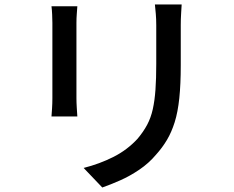

<svg xmlns="http://www.w3.org/2000/svg" viewBox="-20 -786 1040 854"><path d="M788 -766Q787 -747 785.5 -724Q784 -701 784 -674Q784 -651 784 -617.5Q784 -584 784 -550.5Q784 -517 784 -496Q784 -411 777.5 -349Q771 -287 757 -242.5Q743 -198 722.5 -163.5Q702 -129 674 -98Q642 -60 600 -31.5Q558 -3 515 16Q472 35 435 48L352 -39Q423 -57 484.5 -88Q546 -119 592 -169Q618 -200 634.5 -231Q651 -262 659.5 -300Q668 -338 671.5 -387Q675 -436 675 -502Q675 -524 675 -557Q675 -590 675 -622Q675 -654 675 -674Q675 -701 673 -724Q671 -747 669 -766ZM324 -758Q323 -743 321.5 -724Q320 -705 320 -684Q320 -675 320 -650.5Q320 -626 320 -592Q320 -558 320 -521Q320 -484 320 -449Q320 -414 320 -387.5Q320 -361 320 -349Q320 -330 321.5 -306.5Q323 -283 324 -268H209Q210 -280 211.5 -303.5Q213 -327 213 -349Q213 -361 213 -388Q213 -415 213 -449.5Q213 -484 213 -521.5Q213 -559 213 -592.5Q213 -626 213 -650.5Q213 -675 213 -684Q213 -698 212 -720.5Q211 -743 209 -758Z"/></svg>

Font: Noto Sans JP Thin Medium
Style: Regular
Weight: 500
Version: Version 2.004-H2;hotconv 1.0.118;makeotfexe 2.5.65603